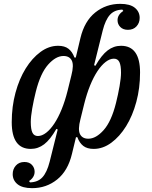

<svg xmlns="http://www.w3.org/2000/svg" viewBox="-20 -766 789 998"><path d="M147 212Q96 212 71 191.5Q46 171 46 139Q46 113 62.5 94.5Q79 76 107 76Q132 76 146 91Q160 106 160 127Q160 141 152.5 153.5Q145 166 131 175L136 182Q177 181 200.5 155.5Q224 130 238 75L280 -93L273 -96Q241 -40 209.5 -16Q178 8 140 8Q41 8 41 -131Q41 -212 60.5 -284Q80 -356 113.5 -410Q147 -464 190.5 -496Q234 -528 282 -528Q316 -528 336 -512.5Q356 -497 367 -467H374L398 -568Q419 -656 475 -701Q531 -746 605 -746Q656 -746 681 -725.5Q706 -705 706 -673Q706 -647 689.5 -629Q673 -611 645 -611Q620 -611 605.5 -625.5Q591 -640 591 -661Q591 -690 621 -709L616 -716Q575 -715 551.5 -689Q528 -663 514 -608L469 -427L476 -424Q508 -480 539.5 -504Q571 -528 609 -528Q708 -528 708 -389Q708 -308 688.5 -236Q669 -164 635.5 -110Q602 -56 558.5 -24Q515 8 467 8Q433 8 413 -7.5Q393 -23 382 -53H375L354 34Q333 122 277 167Q221 212 147 212ZM177 -59Q198 -59 220 -76Q242 -93 262.5 -124Q283 -155 300.5 -198Q318 -241 331 -293L351 -374Q365 -428 353 -451.5Q341 -475 310 -475Q270 -475 230 -430Q190 -385 166 -289Q155 -245 147.5 -202Q140 -159 140 -132Q140 -94 148.5 -76.5Q157 -59 177 -59ZM439 -45Q479 -45 519 -90Q559 -135 583 -231Q594 -275 601.5 -318Q609 -361 609 -388Q609 -426 600.5 -443.5Q592 -461 572 -461Q551 -461 529 -444Q507 -427 486.5 -396Q466 -365 448.5 -322Q431 -279 418 -227L398 -146Q384 -92 396 -68.5Q408 -45 439 -45Z"/></svg>

Font: IBM Plex Serif Medium
Style: Italic
Weight: 500
Italic angle: -14°
Designer: Mike Abbink, Paul van der Laan, Pieter van Rosmalen
Foundry: Bold Monday
Version: Version 2.5